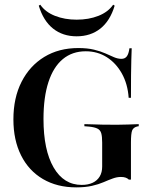

<svg xmlns="http://www.w3.org/2000/svg" viewBox="-20 -787 658 818"><path d="M304.8 11.3Q223.4 11.3 162.9 -24.2Q102.4 -59.7 69.8 -125Q37.1 -190.3 37.1 -278.2Q37.1 -370.2 71.8 -438.3Q106.5 -506.5 168.5 -544.4Q230.6 -582.3 313.7 -582.3Q352.4 -582.3 380.6 -575.4Q408.9 -568.5 429.4 -559.3Q450 -550 466.1 -543.1Q482.3 -536.3 497.6 -536.3Q512.1 -536.3 520.2 -546.8Q528.2 -557.3 531.5 -581.5H541.1Q540.3 -559.7 539.5 -532.7Q538.7 -505.6 538.3 -466.9Q537.9 -428.2 537.9 -370.2H528.2Q524.2 -429 499.2 -473.8Q474.2 -518.5 434.7 -543.5Q395.2 -568.5 345.2 -568.5Q287.9 -568.5 247.6 -535.1Q207.3 -501.6 186.3 -437.1Q165.3 -372.6 165.3 -279.8Q165.3 -147.6 208.5 -73.4Q251.6 0.8 328.2 0.8Q355.6 0.8 375 -8.5Q394.4 -17.7 404.8 -35.1Q415.3 -52.4 415.3 -77.4V-179.8Q415.3 -205.6 411.3 -219.4Q407.3 -233.1 395.2 -239.1Q383.1 -245.2 359.7 -247.6L339.5 -249.2V-258.1Q352.4 -258.1 371.8 -257.3Q391.1 -256.5 415.7 -256Q440.3 -255.6 466.9 -255.6H476.6H482.3Q503.2 -255.6 525.8 -256.5Q548.4 -257.3 571 -258.1V-249.2L565.3 -248.4Q548.4 -244.4 543.1 -231.5Q537.9 -218.5 537.9 -179.8V-21.8H529Q523.4 -27.4 515.3 -30.2Q507.3 -33.1 495.2 -33.1Q478.2 -33.1 460.5 -26.6Q442.7 -20.2 421.4 -10.9Q400 -1.6 371.8 4.8Q343.5 11.3 304.8 11.3ZM306.5 -632.3Q247.6 -632.3 206 -665.3Q164.5 -698.4 145.2 -762.9L151.6 -766.9Q173.4 -735.5 214.5 -719.4Q255.6 -703.2 306.5 -703.2Q358.1 -703.2 399.2 -719.4Q440.3 -735.5 462.1 -766.9L468.5 -762.9Q449.2 -698.4 407.7 -665.3Q366.1 -632.3 306.5 -632.3Z"/></svg>

Font: Playfair 144pt SemiCondensed
Style: Bold
Weight: 700
Width: 4
Designer: Claus Eggers Sørensen
Foundry: Claus Eggers Sørensen
Version: Version 2.203